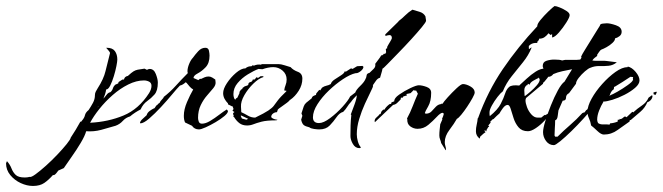

<svg xmlns="http://www.w3.org/2000/svg" viewBox="-243 -438 2192 635"><path d="M-134 177Q-154 177 -174.5 167.5Q-195 158 -209 141Q-223 124 -223 102L-220 95Q-210 106 -205 119Q-200 132 -191 140.5Q-182 149 -161 149Q-157 149 -153 148.5Q-149 148 -145 147Q-140 149 -125 138Q-110 127 -91 110Q-72 93 -53.5 73.5Q-35 54 -22.5 38.5Q-10 23 -9 17Q-1 5 7.5 -9Q16 -23 23 -36L25 -35L28 -39Q36 -48 38 -57Q40 -66 50 -74Q58 -86 64.5 -98Q71 -110 71 -124Q71 -130 74 -135.5Q77 -141 80 -146Q100 -177 106 -203Q112 -229 121 -263Q119 -268 115 -272Q111 -276 108 -280H110Q129 -280 137 -269Q145 -258 145 -241Q145 -235 142 -219.5Q139 -204 133.5 -186Q128 -168 121.5 -155Q115 -142 108 -142Q107 -134 104.5 -126.5Q102 -119 99 -112Q104 -117 109.5 -124.5Q115 -132 122 -133Q128 -138 130.5 -146Q133 -154 140 -159Q142 -159 146.5 -161.5Q151 -164 148 -166L162 -175H167Q169 -185 180 -187Q192 -198 198.5 -202Q205 -206 212.5 -207.5Q220 -209 235 -211L243 -207Q248 -210 252 -210Q266 -210 272.5 -193Q279 -176 279 -165Q279 -138 268 -125.5Q257 -113 243.5 -103.5Q230 -94 222 -76Q204 -67 187 -53Q173 -49 163 -38Q153 -27 139 -22Q116 -15 91.5 -8.5Q67 -2 42 -4Q38 11 24 34.5Q10 58 -6 80.5Q-22 103 -32 118L-50 126Q-53 130 -56.5 134.5Q-60 139 -64 141H-68Q-82 157 -96.5 167Q-111 177 -134 177ZM55 -32Q115 -35 165.5 -56Q216 -77 250 -130Q258 -143 258 -154Q258 -164 250 -168Q242 -172 233 -172Q208 -172 181 -158.5Q154 -145 129.5 -123.5Q105 -102 85.5 -77.5Q66 -53 55 -32ZM79 -83 82 -85V-87L81 -85Z M415 -10Q400 -10 392 -22L369 -33Q365 -42 365 -55Q365 -76 375.5 -100.5Q386 -125 396 -142Q389 -146 384 -152Q379 -158 374 -164L371 -166Q367 -162 362 -159Q357 -156 352 -155Q343 -146 326 -125.5Q309 -105 289 -83.5Q269 -62 250.5 -46Q232 -30 221 -30L220 -32Q221 -38 229.5 -45.5Q238 -53 242 -57Q244 -65 252 -71Q260 -77 267 -80H268L274 -89L279 -92L278 -93L285 -98Q287 -103 291 -107Q295 -111 298 -115V-117Q320 -134 338.5 -154.5Q357 -175 377 -195L378 -196L377 -202Q377 -213 382.5 -226.5Q388 -240 395 -247Q402 -257 412.5 -268.5Q423 -280 436 -280Q446 -280 448 -270.5Q450 -261 450 -254Q450 -229 437 -215.5Q424 -202 410.5 -195Q397 -188 397 -180L413 -173L419 -178L420 -177H422Q428 -180 434 -182.5Q440 -185 447 -185Q453 -185 459 -181.5Q465 -178 469 -175L470 -166Q471 -157 462.5 -146.5Q454 -136 442 -122.5Q430 -109 421 -90.5Q412 -72 412 -48Q412 -42 414.5 -35.5Q417 -29 425 -29Q437 -29 452 -38Q467 -47 482 -58.5Q497 -70 507 -76L511 -71Q511 -64 499 -54Q487 -44 470 -34Q453 -24 437.5 -17Q422 -10 415 -10Z M574 -23Q559 -23 549 -30.5Q539 -38 531 -51H529L530 -59L528 -58V-64L533 -68H531L525 -73H527L529 -77V-79L527 -84V-86H525L511 -93V-96Q504 -103 499.5 -111.5Q495 -120 495 -130Q495 -144 507.5 -163Q520 -182 537.5 -197Q555 -212 569 -212Q576 -219 589 -219L592 -222L597 -221Q608 -226 621 -224L622 -226H678Q686 -226 698.5 -222Q711 -218 718 -216Q727 -206 742 -200.5Q757 -195 757 -178Q757 -157 745 -138Q733 -119 717 -108H716Q715 -105 706.5 -98.5Q698 -92 688.5 -85.5Q679 -79 676 -76L673 -67Q666 -67 660 -62.5Q654 -58 654 -51Q656 -47 663 -44.5Q670 -42 675 -42L671 -40Q639 -40 622 -35.5Q605 -31 595 -27Q585 -23 574 -23ZM601 -49Q632 -64 644.5 -72.5Q657 -81 662 -87.5Q667 -94 675 -105Q683 -116 704 -136V-138Q700 -138 697 -139Q698 -148 701.5 -156.5Q705 -165 705 -175Q705 -193 691.5 -204.5Q678 -216 661 -216Q652 -216 642.5 -214Q633 -212 625 -209L612 -210Q596 -204 576.5 -192Q557 -180 543 -163.5Q529 -147 529 -127Q529 -117 533 -110L537 -109V-112L542 -115L549 -130V-134L555 -143L557 -142L560 -148L565 -151V-152Q568 -153 571.5 -154Q575 -155 578 -157Q578 -165 585 -166.5Q592 -168 593 -175H599L606 -183L610 -180L619 -186H628V-183Q613 -179 595 -161.5Q577 -144 565 -123Q553 -102 554 -85L555 -67Q566 -62 577 -55.5Q588 -49 601 -49ZM572 -42 578 -45 555 -56 553 -55 557 -46Z M946 52Q932 52 924 38Q916 24 916 12Q916 -6 916.5 -23.5Q917 -41 919 -58L917 -59Q922 -72 929.5 -92.5Q937 -113 937 -123Q932 -118 927 -112.5Q922 -107 918 -101Q911 -94 905.5 -85Q900 -76 892 -68Q880 -65 870 -50.5Q860 -36 847.5 -23Q835 -10 813 -10Q806 -10 795.5 -11.5Q785 -13 780 -17Q767 -20 761.5 -24.5Q756 -29 753 -42L757 -55L754 -63Q759 -79 761.5 -86Q764 -93 769.5 -98Q775 -103 788 -113Q789 -118 793.5 -120.5Q798 -123 802 -124L803 -129L813 -141L816 -139L822 -148Q829 -153 836.5 -154.5Q844 -156 851 -160Q853 -168 863.5 -175Q874 -182 885 -189Q896 -196 897 -202L901 -201L918 -212L923 -210L938 -219L956 -220L959 -217Q959 -210 949.5 -202.5Q940 -195 933 -196Q915 -192 891 -176Q867 -160 844.5 -138.5Q822 -117 807 -93.5Q792 -70 792 -50Q792 -31 812 -31Q827 -31 849 -47.5Q871 -64 890 -85Q909 -106 915 -119L932 -132Q935 -141 948 -153.5Q961 -166 965 -175Q969 -182 969.5 -188.5Q970 -195 979 -197Q985 -203 992.5 -210Q1000 -217 998 -227Q1003 -234 1008.5 -241Q1014 -248 1018 -255H1021L1026 -259V-260H1031L1034 -265L1033 -276L1038 -279L1037 -282Q1037 -283 1041 -289.5Q1045 -296 1049 -303Q1053 -310 1053 -312Q1053 -322 1045 -322Q1042 -322 1038.5 -321Q1035 -320 1032 -319L1031 -324L1075 -367V-368Q1087 -377 1097.5 -387.5Q1108 -398 1121 -406Q1131 -403 1144.5 -399Q1158 -395 1164 -384L1166 -371V-369Q1166 -365 1152 -348Q1138 -331 1117 -308Q1096 -285 1074.5 -263Q1053 -241 1038.5 -226Q1024 -211 1022 -211Q1021 -204 1018.5 -196.5Q1016 -189 1014 -181Q1006 -179 1000.5 -171Q995 -163 990 -156L991 -154Q991 -151 983 -135Q975 -119 964 -95Q953 -71 945 -44.5Q937 -18 937 6Q937 17 940.5 29.5Q944 42 951 50Z M1231 59 1216 35Q1215 29 1212.5 23Q1210 17 1210 10Q1210 0 1211 -8.5Q1212 -17 1213 -27L1220 -43L1219 -45Q1221 -49 1222.5 -53.5Q1224 -58 1225 -62L1221 -65Q1214 -65 1201.5 -51.5Q1189 -38 1173.5 -25Q1158 -12 1138 -12Q1125 -12 1114 -20Q1103 -28 1104 -44L1103 -46Q1114 -66 1122 -87Q1130 -108 1139 -128L1133 -139L1130 -138L1125 -140L1115 -130L1101 -127L1103 -122H1101L1091 -119L1089 -115H1083L1082 -109Q1077 -104 1071 -98Q1065 -92 1057 -91L997 -34L996 -37Q996 -44 1001 -48.5Q1006 -53 1010 -57L1011 -59L1014 -61L1015 -60L1018 -67H1017Q1019 -69 1021.5 -72.5Q1024 -76 1028 -76H1030Q1030 -76 1030 -78Q1036 -87 1046 -94H1049L1052 -97L1051 -99L1061 -103Q1060 -113 1077 -125Q1094 -137 1114 -146.5Q1134 -156 1142 -156Q1153 -156 1168 -150.5Q1183 -145 1183 -131Q1183 -103 1173 -86Q1163 -69 1162 -64L1165 -62Q1177 -62 1184 -69.5Q1191 -77 1198.5 -85Q1206 -93 1217 -94Q1216 -95 1218 -95.5Q1220 -96 1220 -94Q1224 -101 1238 -116.5Q1252 -132 1267 -146Q1282 -160 1288 -160Q1299 -160 1313 -152Q1327 -144 1327 -132Q1327 -127 1319.5 -113.5Q1312 -100 1302 -85Q1292 -70 1282.5 -58.5Q1273 -47 1268 -45Q1259 -29 1243.5 -8.5Q1228 12 1228 32Q1228 39 1230 45Q1232 51 1232 57Z M1343 20Q1331 11 1331 -4Q1331 -15 1333.5 -25.5Q1336 -36 1337 -47H1338Q1370 -136 1420 -209.5Q1470 -283 1534 -351Q1533 -358 1544.5 -372Q1556 -386 1570.5 -400Q1585 -414 1591 -418Q1597 -418 1609 -413Q1621 -408 1631 -401.5Q1641 -395 1641 -388Q1641 -381 1630 -363.5Q1619 -346 1605.5 -330.5Q1592 -315 1583 -314V-325L1577 -322V-323L1571 -328Q1566 -321 1558.5 -315.5Q1551 -310 1540 -310V-308L1536 -301H1534V-296H1529Q1515 -296 1506 -286V-277L1509 -276V-277L1514 -281L1515 -280Q1505 -255 1486.5 -232Q1468 -209 1449.5 -186Q1431 -163 1420 -136Q1413 -131 1402.5 -117.5Q1392 -104 1384 -89.5Q1376 -75 1376 -67Q1376 -63 1376 -60Q1376 -57 1377 -53V-54Q1403 -75 1413 -94.5Q1423 -114 1427.5 -128.5Q1432 -143 1441 -150.5Q1450 -158 1475 -155V-156Q1485 -165 1499 -178Q1513 -191 1528.5 -201Q1544 -211 1557 -211Q1559 -211 1562.5 -209.5Q1566 -208 1567 -207L1574 -197Q1574 -188 1567 -179.5Q1560 -171 1555 -165H1553V-161L1497 -114Q1495 -110 1495 -106Q1495 -97 1500 -83.5Q1505 -70 1514.5 -59.5Q1524 -49 1535 -49H1547L1557 -57V-58L1560 -57L1573 -64L1574 -63Q1571 -53 1558 -39Q1545 -25 1529.5 -14.5Q1514 -4 1503 -4Q1483 -4 1472 -17Q1461 -30 1455.5 -47.5Q1450 -65 1446 -78Q1442 -91 1436 -91Q1428 -91 1420 -80Q1412 -69 1409 -63Q1404 -59 1399 -54Q1394 -49 1389 -44H1387L1378 -35L1380 -33L1372 -23L1375 -18H1372L1366 -8V-4H1365L1360 -8V-5H1359L1363 -1L1356 4L1345 14L1344 20ZM1492 -121H1494Q1501 -126 1512 -135.5Q1523 -145 1532.5 -156Q1542 -167 1542 -175L1539 -182L1538 -180Q1533 -178 1521.5 -171.5Q1510 -165 1509 -158L1503 -161L1501 -156L1500 -157Q1491 -151 1491 -139Q1491 -134 1491.5 -130Q1492 -126 1492 -121Z M1589 42Q1573 42 1563 28.5Q1553 15 1553 -1Q1553 -13 1560.5 -37.5Q1568 -62 1579 -89.5Q1590 -117 1602 -139Q1614 -161 1624 -168Q1638 -190 1649 -209Q1633 -206 1617 -202.5Q1601 -199 1587 -193Q1580 -184 1571 -184Q1568 -186 1564 -188Q1560 -190 1557 -193L1558 -195H1557V-197Q1557 -202 1555.5 -206.5Q1554 -211 1553 -215Q1552 -216 1552 -220Q1552 -233 1564.5 -237Q1577 -241 1590 -241Q1609 -241 1616 -238L1626 -240H1651Q1658 -240 1664 -240Q1670 -240 1676 -241L1680 -247L1679 -251Q1682 -258 1692 -274Q1702 -290 1713 -308Q1724 -326 1732.5 -339.5Q1741 -353 1741 -353Q1741 -359 1751 -360Q1761 -361 1764 -361Q1775 -361 1794 -354.5Q1813 -348 1813 -333Q1813 -324 1806 -318.5Q1799 -313 1791 -311V-310Q1791 -304 1782.5 -296Q1774 -288 1763 -282Q1752 -276 1746 -274Q1743 -273 1738.5 -266.5Q1734 -260 1732 -257V-253Q1728 -250 1723.5 -246.5Q1719 -243 1716 -238Q1721 -237 1726 -237Q1731 -237 1736 -237Q1744 -237 1751.5 -237Q1759 -237 1766 -236L1797 -232Q1785 -222 1770 -220.5Q1755 -219 1739.5 -219.5Q1724 -220 1710 -214Q1703 -212 1691.5 -202Q1680 -192 1671 -180.5Q1662 -169 1662 -161L1639 -130Q1629 -125 1629 -115Q1629 -105 1618 -105L1604 -73Q1603 -67 1601.5 -54.5Q1600 -42 1593 -40Q1593 -27 1592 -14.5Q1591 -2 1591 10L1593 14H1601Q1621 -6 1642.5 -24.5Q1664 -43 1683 -64L1688 -66H1690L1696 -74L1700 -76L1699 -77L1705 -82Q1713 -97 1731 -107L1732 -105Q1732 -100 1719 -83.5Q1706 -67 1686.5 -45.5Q1667 -24 1646.5 -4Q1626 16 1610 29Q1594 42 1589 42Z M1754 7Q1745 7 1732.5 -5Q1720 -17 1712 -23Q1710 -36 1705 -46.5Q1700 -57 1700 -69Q1700 -87 1713.5 -111.5Q1727 -136 1748.5 -160Q1770 -184 1792.5 -200Q1815 -216 1833 -216V-218Q1847 -215 1859.5 -200Q1872 -185 1872 -172Q1872 -160 1857.5 -147.5Q1843 -135 1822.5 -124.5Q1802 -114 1782.5 -108Q1763 -102 1752 -102V-100Q1745 -89 1738.5 -72.5Q1732 -56 1732 -42Q1732 -37 1735 -31Q1742 -26 1753 -26.5Q1764 -27 1771 -26L1772 -25L1775 -30Q1788 -31 1800 -36V-42H1806V-45L1810 -44Q1815 -46 1817.5 -48.5Q1820 -51 1824 -53L1830 -50V-51L1848 -68H1849L1852 -66V-67Q1865 -79 1880 -89Q1895 -99 1902 -115L1913 -123L1915 -121Q1915 -114 1910 -108Q1905 -102 1898 -100Q1890 -81 1874.5 -68Q1859 -55 1843 -41H1840L1839 -36Q1820 -23 1799.5 -8Q1779 7 1754 7ZM1773 -121H1775V-123Q1782 -125 1799.5 -135Q1817 -145 1833 -156.5Q1849 -168 1850 -173H1851L1850 -178L1851 -183Q1850 -183 1847 -183.5Q1844 -184 1842 -184Q1829 -175 1816 -167Q1803 -159 1790 -151H1788L1787 -143Q1781 -139 1778 -133.5Q1775 -128 1773 -121ZM1925 -124 1919 -126 1918 -132 1928 -135 1929 -132Z"/></svg>

Font: Kolker Brush
Style: Regular
Weight: 400
Designer: Robert E. Leuschke
Foundry: Robert E. Leuschke
Version: Version 1.010; ttfautohint (v1.8.3)